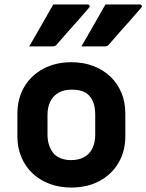

<svg xmlns="http://www.w3.org/2000/svg" viewBox="-20 -829 656 861"><path d="M300 -550Q354 -550 398.5 -533Q443 -516 475 -485.5Q507 -455 524.5 -413Q542 -371 542 -320V-219Q542 -151 511.5 -99Q481 -47 426.5 -17.5Q372 12 300 12Q246 12 201.5 -5Q157 -22 125 -52.5Q93 -83 75.5 -125Q58 -167 58 -218V-319Q58 -387 88.5 -439Q119 -491 174 -520.5Q229 -550 300 -550ZM301 -427Q267 -427 243 -413.5Q219 -400 206 -374.5Q193 -349 193 -313V-225Q193 -197 201 -175.5Q209 -154 223 -138Q236 -125 255.5 -118Q275 -111 299 -111Q333 -111 357.5 -124.5Q382 -138 394.5 -164Q407 -190 407 -225V-313Q407 -344 400 -365.5Q393 -387 379 -401Q366 -415 346.5 -421Q327 -427 301 -427ZM219 -809Q262 -809 296.5 -809Q331 -809 372 -809Q379 -809 381.5 -804Q384 -799 379 -794Q355 -766 332.5 -740.5Q310 -715 286.5 -689Q263 -663 234 -629Q232 -626 227.5 -623.5Q223 -621 217 -621Q188 -621 162.5 -621Q137 -621 111 -621Q129 -652 147 -683Q165 -714 183 -746Q201 -778 219 -809ZM453 -809Q496 -809 530.5 -809Q565 -809 606 -809Q613 -809 615.5 -804Q618 -799 613 -794Q589 -766 566.5 -740.5Q544 -715 520.5 -689Q497 -663 468 -629Q466 -626 461.5 -623.5Q457 -621 451 -621Q422 -621 396.5 -621Q371 -621 345 -621Q363 -652 381 -683Q399 -714 417 -746Q435 -778 453 -809Z"/></svg>

Font: Recursive Monospace
Style: Bold
Weight: 700
Version: Version 1.047